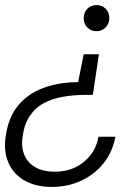

<svg xmlns="http://www.w3.org/2000/svg" viewBox="-22 -528 548 757"><path d="M368 -314 344 -154H318Q271 -154 229 -147Q187 -140 153 -122.5Q119 -105 96.5 -72.5Q74 -40 67 11Q61 53 74.5 84Q88 115 118.5 132Q149 149 193 149Q239 149 274.5 132Q310 115 334.5 84Q359 53 366 11H433Q422 71 386.5 115.5Q351 160 298 184.5Q245 209 182 209Q121 209 77 185Q33 161 12.5 116.5Q-8 72 0 13Q10 -64 49 -111.5Q88 -159 149.5 -181.5Q211 -204 286 -204L308 -314ZM360 -508Q380 -508 394.5 -493.5Q409 -479 409 -457Q409 -435 394.5 -420Q380 -405 358 -405Q337 -405 322.5 -419.5Q308 -434 308 -456Q308 -479 322.5 -493.5Q337 -508 360 -508Z"/></svg>

Font: DM Sans 36pt Light
Style: Italic
Weight: 300
Italic angle: -10°
Designer: Colophon Foundry, Jonny Pinhorn
Foundry: Colophon Foundry
Version: Version 4.004;gftools[0.9.30]